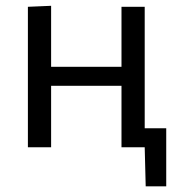

<svg xmlns="http://www.w3.org/2000/svg" viewBox="-20 -520 626 678"><path d="M78.5 0V-496L160.5 -499.5V-284H409V-496H491V-67H567V138H494.5L491 0H409V-217H160.5V0Z"/></svg>

Font: Heraclito
Style: Regular
Weight: 400
Designer: Kostas Bartsokas (font) & Cristiano Sobral (main changes)
Foundry: Kostas Bartsokas (font) & Cristiano Sobral (main changes)
Version: Version 1.00;July 8, 2020;FontCreator 13.0.0.2655 64-bit